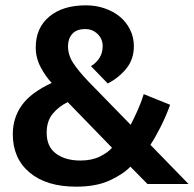

<svg xmlns="http://www.w3.org/2000/svg" viewBox="-20 -690 727 720"><path d="M155 -192Q155 -140 190 -114Q225 -88 282 -88Q324 -88 354.5 -103Q385 -118 400 -136L234 -307Q202 -292 178.5 -264.5Q155 -237 155 -192ZM28 -187Q28 -248 62 -295.5Q96 -343 174 -379Q151 -403 132.5 -438Q114 -473 114 -512Q114 -585 164.5 -627.5Q215 -670 302 -670Q340 -670 373 -658.5Q406 -647 430 -627Q454 -607 468 -578.5Q482 -550 482 -517Q482 -467 453 -432Q424 -397 384 -377L321 -442Q340 -453 352.5 -472Q365 -491 365 -517Q365 -544 346 -562.5Q327 -581 300 -581Q267 -581 251 -563Q235 -545 235 -517Q235 -484 254 -454.5Q273 -425 311 -385L470 -222Q482 -245 496 -276Q510 -307 519 -337L618 -297Q603 -255 582 -213.5Q561 -172 544 -147L687 0H533L469 -65Q441 -36 390.5 -13Q340 10 266 10Q154 10 91 -43Q28 -96 28 -187Z"/></svg>

Font: Mukta
Style: Bold
Weight: 700
Designer: Girish Dalvi and Yashodeep Gholap
Foundry: Ek Type
Version: Version 2.538;PS 1.002;hotconv 16.6.51;makeotf.lib2.5.65220;